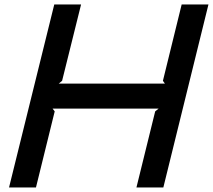

<svg xmlns="http://www.w3.org/2000/svg" viewBox="-20 -830 943 850"><path d="M902.8 -810.1 703.1 0H584L667 -336.9L682.1 -349.1H212.9L222.2 -336.9L139.2 0H20L220.2 -810.1H338.9L254.9 -472.2L240.2 -460H710L701.2 -472.2L784.2 -810.1Z"/></svg>

Font: Sinkin Sans 500 Medium Italic
Style: Regular
Weight: 500
Italic angle: -112°
Designer: Keith Bates
Foundry: K-Type
Version: Sinkin Sans (version 1.0)  by Keith Bates   •   © 2014   www